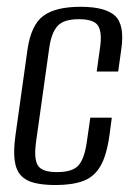

<svg xmlns="http://www.w3.org/2000/svg" viewBox="-20 -524 388 554"><path d="M140.6 9.9Q104.9 9.9 79.9 3.9Q55 -2.1 40.6 -17.5Q26.1 -32.9 22.3 -61.2Q18.5 -89.6 24.7 -134L59.4 -381.5Q69.7 -452 105 -478.2Q140.3 -504.4 212.6 -504.4Q284.2 -504.4 312.2 -478.2Q340.2 -452 329.9 -381.5L321 -317.5H259L268.7 -386.6Q275 -429.9 263.3 -449.3Q251.6 -468.6 207.3 -468.6Q164 -468.6 146.3 -449.3Q128.5 -429.9 122.2 -386.6L83.8 -113Q77.5 -65.3 89.4 -46.4Q101.2 -27.4 144.5 -27.4Q188.8 -27.4 206.1 -46.4Q223.3 -65.3 230.3 -113L240.6 -184.5H302.6L295.9 -134.2Q287.7 -74.9 269.4 -44Q251.1 -13.1 219.5 -1.6Q187.9 9.9 140.6 9.9Z"/></svg>

Font: Alumni Sans Thin
Style: Italic
Weight: 100
Italic angle: -8°
Designer: Robert E. Leuschke
Foundry: Robert E. Leuschke
Version: Version 1.016